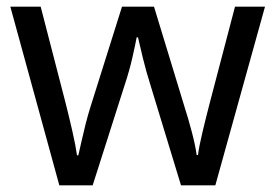

<svg xmlns="http://www.w3.org/2000/svg" viewBox="-20 -557 826 576"><path d="M431 -303Q418 -344 408.5 -383.5Q399 -423 394 -445H390Q386 -423 377 -383.5Q368 -344 354 -302L258 -1H158L11 -537H102L176 -251Q187 -208 197 -164Q207 -120 211 -91H215Q219 -108 224.5 -133Q230 -158 237 -185.5Q244 -213 251 -235L346 -537H442L534 -235Q545 -201 555.5 -161Q566 -121 570 -92H574Q577 -117 587.5 -161Q598 -205 610 -251L685 -537H775L626 -1H523Z"/></svg>

Font: Noto Sans Hebrew Droid
Style: Regular
Weight: 400
Designer: Monotype Design Team
Foundry: Monotype Imaging Inc.
Version: Version 1.100